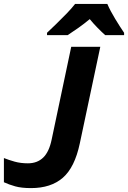

<svg xmlns="http://www.w3.org/2000/svg" viewBox="-27 -954 656 984"><path d="M132 10Q83 10 51 1Q19 -8 -7 -20V-144Q18 -134 48.5 -125.5Q79 -117 116 -117Q164 -117 194.5 -146.5Q225 -176 238 -240L338 -714H487L382 -219Q356 -96 295 -43Q234 10 132 10ZM214 -774V-786Q234 -805 261 -831Q288 -857 314.5 -884.5Q341 -912 358 -934H523Q538 -899 563.5 -857Q589 -815 609 -786V-774H512Q495 -789 472.5 -812Q450 -835 433 -856Q404 -832 376.5 -812.5Q349 -793 320 -774Z"/></svg>

Font: Noto IKEA Latin
Style: Bold Italic
Weight: 700
Italic angle: -12°
Designer: Monotype Design Team
Foundry: Monotype Imaging Inc.
Version: Version 1.0